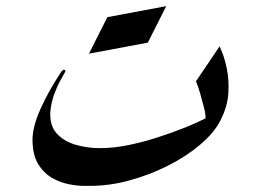

<svg xmlns="http://www.w3.org/2000/svg" viewBox="-20 -607 841 626"><path d="M462 -468 270 -432 330 -551 522 -587ZM619 -342 696 -456Q696 -456 704.5 -435.5Q713 -415 720 -380.5Q727 -346 724.5 -303Q722 -260 699 -215Q679 -175 634 -136.5Q589 -98 529 -67.5Q469 -37 403 -19Q337 -1 275 -1Q272 -1 252 -1Q232 -1 204 -6.5Q176 -12 149 -27.5Q122 -43 104 -73Q86 -103 86 -152Q86 -193 111.5 -250.5Q137 -308 177 -369Q185 -381 190 -379.5Q195 -378 192 -372Q188 -365 177 -345Q166 -325 156 -297.5Q146 -270 144 -240Q142 -198 164.5 -172.5Q187 -147 225 -135.5Q263 -124 306 -124Q351 -124 399 -134Q447 -144 492 -158.5Q537 -173 572.5 -187Q608 -201 629 -211Q650 -221 650 -221Q651 -233 645.5 -255Q640 -277 633 -301Q626 -325 619 -342Z"/></svg>

Font: Aref Ruqaa Ink
Style: Regular
Weight: 400
Designer: Abdullah Aref
Version: Version 1.005